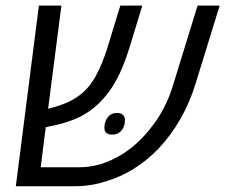

<svg xmlns="http://www.w3.org/2000/svg" viewBox="-20 -650 787 670"><path d="M115.7 -630.4H194.3L147.9 -270.5Q186 -280.3 210.4 -290.5Q234.9 -300.8 257.3 -317.4Q290.5 -341.8 313.7 -383.8Q336.9 -425.8 354.5 -482.4L399.9 -630.4H476.6L431.6 -482.9Q410.6 -415.5 385.5 -369.6Q360.4 -323.7 325.7 -290Q290.5 -255.9 245.8 -236.3Q201.2 -216.8 139.6 -206.5L122.1 -66.4H258.3Q323.7 -66.4 387.9 -101.1Q452.1 -135.7 502 -198.2Q558.6 -266.6 585 -356.4L669.4 -630.4H746.6L661.6 -355.5Q641.6 -290.5 608.6 -233.4Q575.7 -176.3 532.7 -130.9Q492.7 -89.4 446 -60.5Q399.4 -31.7 347.7 -16.6Q295.9 0 238.8 0H35.2ZM344.2 -203.6Q344.2 -225.6 356 -240.7Q367.7 -255.9 387.7 -255.9Q401.9 -255.9 408.9 -249.3Q416 -242.7 416 -231Q416 -208.5 403.8 -194.3Q391.6 -180.2 371.6 -180.2Q357.9 -180.2 351.1 -186.3Q344.2 -192.4 344.2 -203.6Z"/></svg>

Font: Viking Open Sans
Style: Italic
Weight: 400
Italic angle: -12°
Foundry: Ascender Corporation
Version: Version 2.000